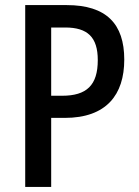

<svg xmlns="http://www.w3.org/2000/svg" viewBox="-20 -734 545 754"><path d="M242 -714H79V0H181V-271H234C398 -271 468 -362 468 -500C468 -640 398 -714 242 -714ZM236 -626C324 -626 364 -588 364 -498C364 -399 320 -358 224 -358H181V-626Z"/></svg>

Font: Noto Sans Kannada Condensed Medium
Style: Regular
Weight: 500
Width: 3
Designer: Jelle Bosma - Monotype Design Team
Foundry: Monotype Imaging Inc.
Version: Version 2.005